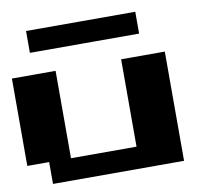

<svg xmlns="http://www.w3.org/2000/svg" viewBox="-92 -1103 1183 1082"><g transform="rotate(-10 500.0 -562.5)"><path d="M0 -500V-750H125H250V-500V-250H437.5H625V-500V-750H750H875V-437.5V-125H500H125V-187.5V-250H62.5H0ZM125 -937.5V-1000H437.5H750V-937.5V-875H437.5H125Z"/></g></svg>

Font: Press Start 2P
Style: Regular
Weight: 500
Monospace: yes
Version: Version 2.14